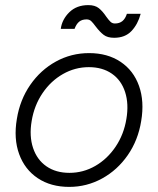

<svg xmlns="http://www.w3.org/2000/svg" viewBox="-20 -720 619 752"><path d="M46 -254Q58 -329 98.5 -387.5Q139 -446 199 -479Q259 -512 329 -512Q401 -512 452 -478Q503 -444 524.5 -383.5Q546 -323 533 -246Q521 -171 480.5 -112.5Q440 -54 380 -21Q320 12 251 12Q179 12 128 -22Q77 -56 55 -116.5Q33 -177 46 -254ZM475 -254Q485 -313 470 -359.5Q455 -406 418 -431.5Q381 -457 328 -457Q274 -457 226.5 -430Q179 -403 146.5 -355Q114 -307 104 -246Q94 -187 109.5 -140.5Q125 -94 162 -68.5Q199 -43 252 -43Q306 -43 353 -70Q400 -97 432.5 -145Q465 -193 475 -254ZM355 -616Q344 -631 337 -637.5Q330 -644 319 -644Q301 -644 290 -635Q279 -626 272 -607H218Q223 -644 251.5 -672Q280 -700 326 -700Q352 -700 367 -688Q382 -676 396 -655Q406 -641 413 -634.5Q420 -628 430 -628Q448 -628 459.5 -637.5Q471 -647 477 -666H531Q520 -625 495 -598.5Q470 -572 427 -572Q401 -572 386 -583.5Q371 -595 355 -616Z"/></svg>

Font: Oak Sans Light Italic
Style: Regular
Weight: 400
Italic angle: -9.5°
Foundry: Erik Kennedy, Walven
Version: Version 1.000;Glyphs 3.1.2 (3151)